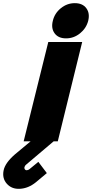

<svg xmlns="http://www.w3.org/2000/svg" viewBox="-145 -896 583 1217"><path d="M376 -629.9 221.2 0H194.8L19 148.9Q13.2 153.3 9.8 164.1Q8.3 171.4 12.5 177.2Q16.6 183.1 22.9 183.1Q33.2 183.1 41 176.8L98.1 129.9L151.9 201.2Q97.2 247.6 83 258.8Q34.7 298.3 -20 300.8Q-70.8 303.2 -101.6 268.8Q-132.3 234.4 -122.1 184.1Q-112.8 136.7 -49.8 82L48.8 0H4.9L161.1 -629.9ZM414.1 -764.2Q401.9 -716.8 362.3 -684.8Q322.8 -652.8 273.9 -652.8Q224.6 -652.8 201.2 -684.8Q177.7 -716.8 189.9 -764.2Q201.2 -812 240.7 -844Q280.3 -876 329.1 -876Q378.4 -876 402.1 -844Q425.8 -812 414.1 -764.2Z"/></svg>

Font: Sinkin Sans 900 X Black Italic
Style: Regular
Weight: 950
Italic angle: -112°
Designer: Keith Bates
Foundry: K-Type
Version: Sinkin Sans (version 1.0)  by Keith Bates   •   © 2014   www